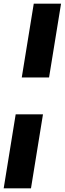

<svg xmlns="http://www.w3.org/2000/svg" viewBox="-58 -811 351 1041"><path d="M208 -391H60L125 -791H273ZM27 -191H175L110 210H-38Z"/></svg>

Font: Georama ExtraCondensed Thin ExtraBold
Style: Italic
Weight: 800
Italic angle: -9°
Version: Version 1.001